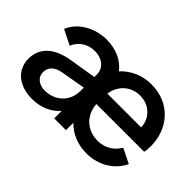

<svg xmlns="http://www.w3.org/2000/svg" viewBox="-86 -842 1143 1143"><g transform="rotate(45 486.0 -270.5)"><path d="M228 12C303 12 363 -16 404 -63V0H503V-62C551 -13 614 12 689 12C789 12 877 -45 910 -122L818 -167C791 -121 745 -88 680 -88C595 -88 527 -146 521 -238H923C927 -254 928 -274 928 -291C928 -431 833 -553 670 -553C593 -553 525 -522 478 -470C441 -521 375 -553 294 -553C191 -553 100 -497 69 -418L163 -371C184 -421 231 -455 291 -455C356 -455 399 -417 399 -364V-343L227 -315C102 -294 44 -230 44 -143C44 -49 118 12 228 12ZM162 -147C162 -189 189 -218 249 -228L399 -254V-225C399 -142 337 -77 246 -77C197 -77 162 -106 162 -147ZM523 -328C536 -410 597 -458 670 -458C746 -458 805 -405 808 -328Z"/></g></svg>

Font: Mluvka SemiBold
Style: Regular
Weight: 600
Designer: Modified by Jiří Krblich, Original typeface by Gumpita Rahayu
Foundry: Gumpita Rahayu & Jiří Krblich
Version: Version 2.000;Glyphs 3.1.1 (3134)